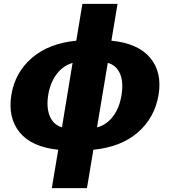

<svg xmlns="http://www.w3.org/2000/svg" viewBox="-20 -758 869 982"><path d="M245.1 204.1 277.8 7.8Q141.1 -6.3 80.3 -81.3Q19.5 -156.2 38.1 -272.5Q57.1 -388.2 143.8 -462.4Q230.5 -536.6 370.1 -549.8L401.4 -738.3H581.1L549.8 -549.8Q686 -536.6 748 -462.4Q810.1 -388.2 791 -272.5Q771 -155.3 684.8 -80.6Q598.6 -5.9 457.5 7.8L424.8 204.1ZM601.6 -272.5Q612.3 -337.9 593.8 -381.1Q575.2 -424.3 531.2 -436.5L476.1 -106.4Q524.4 -118.7 557.9 -162.6Q591.3 -206.5 601.6 -272.5ZM226.6 -272.5Q216.3 -207 234.9 -163.3Q253.4 -119.6 296.9 -106.9L351.1 -436Q303.7 -422.9 270.5 -379.9Q237.3 -336.9 226.6 -272.5Z"/></svg>

Font: Inter Tight Black
Style: Italic
Weight: 900
Italic angle: -9.39999°
Designer: Rasmus Andersson
Foundry: rsms
Version: Version 3.004; ttfautohint (v1.8.4.7-5d5b)